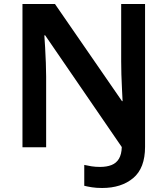

<svg xmlns="http://www.w3.org/2000/svg" viewBox="-20 -734 835 957"><path d="M489 203Q460 203 438 199.5Q416 196 400 192V88Q417 92 436.5 95Q456 98 479 98Q512 98 536 88.5Q560 79 573 57Q586 35 587 -1L205 -558H201Q203 -533 205 -496Q207 -459 208.5 -421Q210 -383 210 -353V0H92V-714H254L588 -230H591Q590 -256 588 -291Q586 -326 585 -363Q584 -400 584 -428V-714H703V-2Q703 104 644 153.5Q585 203 489 203Z"/></svg>

Font: Noto Sans Nag Mundari SemiBold
Style: Regular
Weight: 600
Version: Version 1.000